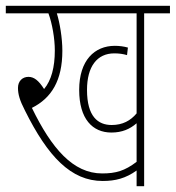

<svg xmlns="http://www.w3.org/2000/svg" viewBox="-20 -642 606 662"><path d="M477 -596H566V-622H0V-596H147C160 -561 169 -509 169 -468C169 -410 157 -365 132 -335C113 -365 97 -377 78 -377C58 -377 42 -363 42 -339C42 -317 48 -296 66 -261C145 -102 225 -18 334 -18C378 -18 413 -27 451 -54V0H477ZM365 -211C318 -211 280 -240 280 -332C280 -413 315 -458 374 -458C391 -458 404 -456 418 -452L421 -478C407 -482 391 -484 376 -484C306 -484 253 -434 253 -332C253 -232 299 -185 364 -185C401 -185 428 -197 451 -217V-84C410 -53 380 -44 332 -44C232 -44 158 -130 90 -270C158 -304 195 -365 195 -467C195 -511 186 -564 176 -596H451V-251C430 -226 403 -211 365 -211Z"/></svg>

Font: Noto Sans ExtraCondensed Thin
Style: Italic
Weight: 100
Width: 2
Italic angle: -12°
Designer: Monotype Design Team
Foundry: Monotype Imaging Inc.
Version: Version 2.013